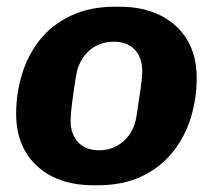

<svg xmlns="http://www.w3.org/2000/svg" viewBox="-20 -541 641 571"><path d="M258 10Q187 10 135.5 -16Q84 -42 56 -89.5Q28 -137 28 -202Q28 -263 45.5 -320.5Q63 -378 99 -423Q135 -468 191 -494.5Q247 -521 322 -521H336Q406 -521 457.5 -495Q509 -469 537 -422Q565 -375 565 -309Q565 -248 547.5 -191Q530 -134 493.5 -88.5Q457 -43 401.5 -16.5Q346 10 270 10ZM275 -94Q304 -94 327.5 -107Q351 -120 366.5 -143Q382 -166 386 -196Q393 -241 398 -276Q403 -311 403 -329Q403 -370 380.5 -393.5Q358 -417 318 -417Q289 -417 265.5 -404.5Q242 -392 226.5 -369Q211 -346 206 -315Q199 -271 194.5 -236Q190 -201 190 -182Q190 -142 212.5 -118Q235 -94 275 -94Z"/></svg>

Font: Chivo Medium
Style: Bold Italic
Weight: 700
Italic angle: -8.05°
Version: Version 2.002